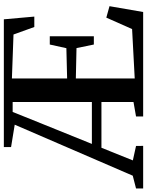

<svg xmlns="http://www.w3.org/2000/svg" viewBox="52 -884 783 1024"><g transform="rotate(-90 444.0 -371.5)"><path d="M-48.5 0V-38L19.5 -55.5L291.5 -685L172 -704.5V-743H853.5L868 -580.5H812.5L772.5 -691.5L538 -700V-405.5L699.5 -409.5L719 -498H763V-263H719L700 -355.5L538 -359V-45L801.5 -59L862.5 -196.5L923.5 -179.5L892.5 0H335.5V-38L412.5 -51.5V-222.5H168.5L101 -55L178 -38L178.5 0ZM189 -273.5H412.5V-696H359.5L306 -563Z"/></g></svg>

Font: Merriweather 72pt SemiBold
Style: Regular
Weight: 600
Version: Version 2.100